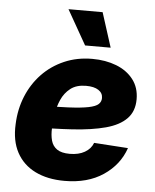

<svg xmlns="http://www.w3.org/2000/svg" viewBox="-54 -804 695 862"><g transform="rotate(5 293.5 -373.0)"><path d="M268.6 11.7Q191.9 11.7 136.5 -15.6Q81.1 -43 52.7 -95.5Q24.4 -147.9 28.3 -223.1Q30.8 -290.5 54.7 -348.9Q78.6 -407.2 120.6 -451.2Q162.6 -495.1 220 -520Q277.3 -544.9 346.2 -544.9Q406.2 -544.9 454.6 -526.1Q502.9 -507.3 531.2 -470.7Q559.6 -434.1 559.6 -381.3Q559.6 -327.1 527.3 -293.9Q495.1 -260.7 433.6 -244.1Q372.1 -227.5 284.4 -221.9Q196.8 -216.3 85.4 -216.3L102.1 -315.4Q197.3 -315.4 256.8 -318.4Q316.4 -321.3 348.4 -327.9Q380.4 -334.5 392.3 -345.7Q404.3 -356.9 404.3 -373.5Q404.3 -396 384.5 -408.9Q364.7 -421.9 328.6 -421.9Q285.2 -421.9 258.5 -401.1Q231.9 -380.4 217.8 -348.4Q203.6 -316.4 198.5 -281.7Q193.4 -247.1 192.4 -218.8Q190.9 -188 197.5 -163.6Q204.1 -139.2 224.1 -125.2Q244.1 -111.3 281.7 -111.3Q321.8 -111.3 349.1 -127Q376.5 -142.6 386.7 -169.9L540 -159.7Q513.7 -83 443.1 -35.6Q372.6 11.7 268.6 11.7ZM308.1 -602.1 219.7 -757.8H373.5L423.3 -602.1Z"/></g></svg>

Font: Inter 20pt ExtraBold
Style: Italic
Weight: 800
Italic angle: -9.3988°
Version: Version 4.001;git-66647c0bb